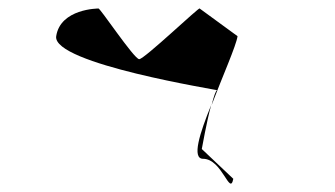

<svg xmlns="http://www.w3.org/2000/svg" viewBox="-20 -576 786 451"><path d="M112 -491C102 -426 498 -364 490 -364C487 -364 482 -349 477 -329C502 -395 535 -469 538 -491L449 -556C450 -562 319 -437 307 -437C295 -437 212 -562 211 -556C211 -556 122 -556 112 -491ZM454 -226C455 -230 465 -289 476 -329C449 -263 430 -203 457 -203C502 -203 520 -114 528 -156Z"/></svg>

Font: Ampere
Style: SCSuExtIta
Weight: 400
Version: Version 1